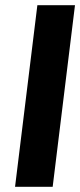

<svg xmlns="http://www.w3.org/2000/svg" viewBox="-20 -720 309 740"><path d="M124 -700H269L183 0H38Z"/></svg>

Font: Haskoy ExtraBold
Style: Italic
Weight: 800
Designer: Ertekin Erdin
Foundry: Ertekin Erdin
Version: Version 2.000; ttfautohint (v1.8.4.7-5d5b)